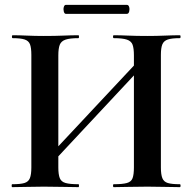

<svg xmlns="http://www.w3.org/2000/svg" viewBox="-20 -770 792 790"><path d="M167 -70 146 -89 586 -559 606 -540ZM30 0Q28 0 28 -6Q28 -12 30 -12Q64 -12 80.5 -17Q97 -22 103 -37Q109 -52 109 -81V-544Q109 -573 103.5 -587.5Q98 -602 81.5 -607.5Q65 -613 32 -613Q29 -613 29 -619Q29 -625 32 -625Q58 -625 91 -623.5Q124 -622 160 -622Q206 -622 240.5 -623.5Q275 -625 303 -625Q305 -625 305 -619Q305 -613 303 -613Q268 -613 250 -607Q232 -601 226 -586Q220 -571 220 -542V-81Q220 -52 226 -37Q232 -22 250 -17Q268 -12 303 -12Q305 -12 305 -6Q305 0 303 0Q274 0 240 -1Q206 -2 160 -2Q124 -2 90 -1Q56 0 30 0ZM448 0Q445 0 445 -6Q445 -12 448 -12Q484 -12 502 -17Q520 -22 525.5 -37Q531 -52 531 -81V-542Q531 -571 525.5 -586Q520 -601 502 -607Q484 -613 448 -613Q445 -613 445 -619Q445 -625 448 -625Q474 -625 507.5 -623.5Q541 -622 587 -622Q623 -622 658.5 -623.5Q694 -625 720 -625Q723 -625 723 -619Q723 -613 720 -613Q687 -613 670.5 -607.5Q654 -602 648 -587.5Q642 -573 642 -544V-81Q642 -52 648 -37Q654 -22 670.5 -17Q687 -12 720 -12Q723 -12 723 -6Q723 0 720 0Q694 0 658.5 -1Q623 -2 587 -2Q541 -2 507.5 -1Q474 0 448 0ZM251 -713Q245 -713 242.5 -722.5Q240 -732 242.5 -741Q245 -750 251 -750H502Q509 -750 511.5 -741Q514 -732 511.5 -722.5Q509 -713 502 -713Z"/></svg>

Font: Cormorant Light
Style: Regular
Weight: 300
Designer: Christian Thalmann (Catharsis Fonts)
Foundry: Catharsis Fonts
Version: Version 4.000